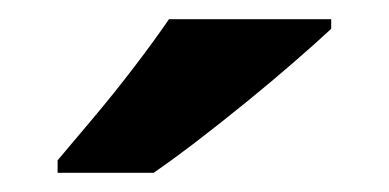

<svg xmlns="http://www.w3.org/2000/svg" viewBox="-20 -786 405 200"><path d="M325 -756Q310 -742 287 -722Q264 -702 237 -680Q210 -658 184.5 -638.5Q159 -619 140 -606H40V-619Q56 -638 77.5 -663.5Q99 -689 120 -716.5Q141 -744 156 -766H325Z"/></svg>

Font: Noto Sans Meetei Mayek
Style: Bold
Weight: 700
Designer: Monotype Design Team and Neelakash Kshetrimayum
Foundry: Monotype Imaging Inc.
Version: Version 2.002; ttfautohint (v1.8.4.7-5d5b)